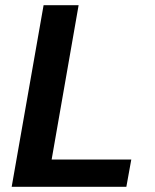

<svg xmlns="http://www.w3.org/2000/svg" viewBox="-20 -720 599 740"><path d="M25 0 148 -700H283L179 -105H486L467 0Z"/></svg>

Font: DM Sans
Style: Bold Italic
Weight: 700
Italic angle: -10°
Designer: Colophon Foundry, Jonny Pinhorn
Foundry: Colophon Foundry
Version: Version 4.004;gftools[0.9.30]